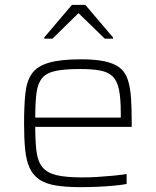

<svg xmlns="http://www.w3.org/2000/svg" viewBox="-20 -762 641 790"><path d="M312 8Q250 8 208.5 1Q167 -6 141 -24Q115 -42 101.5 -72Q88 -102 83.5 -147Q79 -192 79 -254Q79 -328 84.5 -378.5Q90 -429 111.5 -459.5Q133 -490 181.5 -504Q230 -518 314 -518Q373 -518 411.5 -509.5Q450 -501 472.5 -483.5Q495 -466 505.5 -435Q516 -404 519 -360Q522 -316 522 -256V-240H125Q125 -177 130.5 -136.5Q136 -96 155.5 -73Q175 -50 214 -41Q253 -32 320 -32Q348 -32 381 -34Q414 -36 445 -39Q476 -42 501 -46V-5Q480 -1 448.5 2Q417 5 381.5 6.5Q346 8 312 8ZM477 -258V-296Q477 -357 469.5 -393.5Q462 -430 443 -448Q424 -466 391.5 -472Q359 -478 311 -478Q248 -478 210.5 -470.5Q173 -463 154.5 -442Q136 -421 130.5 -382Q125 -343 125 -278H497ZM162 -603V-608L276 -742H331L445 -608V-603H411L303 -708L196 -603Z"/></svg>

Font: Saira SemiExpanded ExtraLight
Style: Regular
Weight: 250
Width: 6
Designer: Hector Gatti with collaboration of the Omnibus-Type team
Foundry: Omnibus-Type
Version: Version 1.101